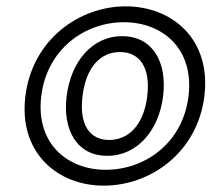

<svg xmlns="http://www.w3.org/2000/svg" viewBox="-20 -548 672 605"><path d="M110 -245C128 -394 248 -478 370 -478C493 -478 592 -394 574 -245C556 -97 437 -13 313 -13C191 -13 92 -97 110 -245ZM60 -245C38 -67 161 37 307 37C454 37 602 -67 624 -245C646 -424 523 -528 376 -528C230 -528 82 -424 60 -245ZM190 -245C177 -140 221 -57 318 -57C415 -57 481 -140 494 -245C507 -351 462 -434 365 -434C268 -434 203 -351 190 -245ZM240 -245C251 -337 297 -384 358 -384C419 -384 455 -337 444 -245C433 -154 385 -107 324 -107C263 -107 229 -154 240 -245Z"/></svg>

Font: Falling Sky
Style: ExtOuObl
Weight: 400
Designer: Paul D. Hunt
Foundry: Adobe Systems Incorporated
Version: Version 1.02